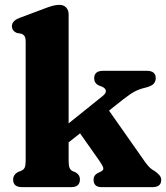

<svg xmlns="http://www.w3.org/2000/svg" viewBox="-20 -769 682 789"><path d="M70.5 0Q34 0 34 -31Q34 -52 56 -63L69 -68Q77.5 -72 81.5 -80.5Q85.5 -89 85.5 -109.5V-596Q85.5 -613.5 80.8 -620.5Q76 -627.5 67 -630.5L50 -633.5Q29 -641.5 29 -661.5Q29 -683.5 60.5 -695.5L159 -732.5Q181 -741 195.5 -745Q210 -749 224 -749Q242 -749 252 -738Q262 -727 262 -710V-262L402 -374.5Q416 -385.5 415 -395.8Q414 -406 399 -413L385.5 -418Q367 -427.5 367 -447Q367 -478 403.5 -478H583.5Q620 -478 620 -447.5Q620 -434.5 611.5 -424.8Q603 -415 576.5 -408.5Q554.5 -403.5 535.2 -393.8Q516 -384 486 -360.5L428 -314.5L577.5 -101.5Q588 -87.5 595.5 -80.2Q603 -73 615 -66.5Q627.5 -58 635 -49.2Q642.5 -40.5 642.5 -29.5Q642.5 0 606.5 0H397Q364.5 0 364.5 -31Q364.5 -48.5 381 -57.5L393 -63Q406.5 -69.5 404.5 -78.5Q402.5 -87.5 390 -106L309 -221L262 -184V-109.5Q262 -88 265.8 -79.2Q269.5 -70.5 278 -66L291 -60.5Q308.5 -50.5 308.5 -32Q308.5 0 273 0Z"/></svg>

Font: Fraunces 9pt S050
Style: Bold
Weight: 700
Version: Version 1.000; ttfautohint (v1.8.3)